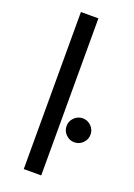

<svg xmlns="http://www.w3.org/2000/svg" viewBox="-152 -859 643 919"><g transform="rotate(20 169.0 -400.0)"><path d="M94 0ZM94 -800H183V0H94ZM216 -264Q216 -289 234 -307Q252 -325 277 -325Q302 -325 320 -307Q338 -289 338 -264Q338 -239 320 -221Q302 -203 277 -203Q252 -203 234 -221Q216 -239 216 -264Z"/></g></svg>

Font: Martel Sans
Style: Regular
Weight: 400
Designer: Dan Reynolds and Mathieu Réguer
Foundry: Dan Reynolds and Mathieu Réguer
Version: Version 1.002; ttfautohint (v1.1) -l 5 -r 5 -G 72 -x 0 -D la